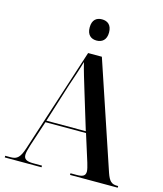

<svg xmlns="http://www.w3.org/2000/svg" viewBox="-133 -1022 950 1120"><g transform="rotate(15 342.5 -462.5)"><path d="M343 -797C376 -797 402 -816 402 -861C402 -907 376 -925 343 -925C310 -925 285 -907 285 -861C285 -816 310 -797 343 -797ZM3 0H225V-10H173C132 -10 115 -20 115 -46C115 -61 121 -82 129 -108L179 -260H424L476 -95C482 -75 487 -56 487 -44C487 -20 473 -10 436 -10H397V0H685V-10H678C645 -10 630 -24 614 -70L398 -714H315L111 -85C92 -27 75 -10 37 -10H3ZM182 -270 256 -505C274 -558 291 -607 305 -657C316 -610 335 -550 353 -490L420 -270Z"/></g></svg>

Font: Noto Serif Display SemiCondensed SemiBold
Style: Regular
Weight: 600
Width: 4
Designer: Monotype Design Team
Foundry: Monotype Imaging Inc.
Version: Version 2.009